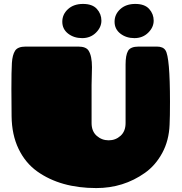

<svg xmlns="http://www.w3.org/2000/svg" viewBox="-20 -937 925 977"><path d="M448 -595 446 -504V-311Q446 -269 472 -246Q498 -223 533 -223Q568 -223 593.5 -246Q619 -269 619 -311V-609Q619 -656 631.5 -678Q644 -700 686 -700H778Q810 -700 822 -681Q845 -647 845 -418Q845 -343 843 -303Q840 -222 805.5 -158.5Q771 -95 717 -57Q608 20 470 20Q288 20 169 -65Q109 -108 74.5 -179.5Q40 -251 39 -346Q38 -393 38 -484.5Q38 -576 40.5 -616.5Q43 -657 56.5 -678.5Q70 -700 111 -700H378Q418 -700 431 -679Q448 -652 448 -595ZM297 -826.5Q297 -864 326 -890.5Q355 -917 402.5 -917Q450 -917 473 -891.5Q496 -866 496 -832Q496 -798 468 -770.5Q440 -743 398 -743Q356 -743 326.5 -766Q297 -789 297 -826.5ZM563 -826.5Q563 -864 592 -890.5Q621 -917 668.5 -917Q716 -917 739 -891.5Q762 -866 762 -832Q762 -798 734 -770.5Q706 -743 664 -743Q622 -743 592.5 -766Q563 -789 563 -826.5Z"/></svg>

Font: Chango
Style: Regular
Weight: 400
Designer: Manuel Lupez
Foundry: Fontstage
Version: Version 1.001